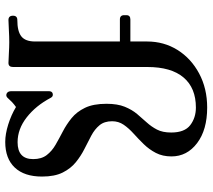

<svg xmlns="http://www.w3.org/2000/svg" viewBox="-58 -722 792 715"><g transform="rotate(90 337.5 -364.0)"><path d="M508 12Q479 12 443.5 1Q408 -10 378 -28Q368 -21 360.5 -14Q353 -7 346 1Q338 11 328.5 7Q319 3 319 -11V-150Q319 -163 329 -165Q339 -167 344 -157Q373 -102 416.5 -68Q460 -34 509 -34Q572 -34 572 -92Q572 -123 557 -142.5Q542 -162 518.5 -175.5Q495 -189 469 -202.5Q443 -216 419.5 -235Q396 -254 381 -285Q366 -316 366 -365Q366 -406 377 -433Q388 -460 404 -479Q420 -498 435.5 -515Q451 -532 462 -553Q473 -574 473 -606Q473 -656 445.5 -677Q418 -698 380 -698Q307 -698 268 -652Q229 -606 229 -517V-17Q229 0 214 0Q204 0 179 -1.5Q154 -3 137 -3Q115 -3 90 -1.5Q65 0 54 0Q38 0 38 -17Q38 -33 54 -33Q96 -33 115 -48Q134 -63 134 -99V-415H52Q36 -415 36 -431V-439Q36 -454 52 -454H134V-516Q134 -579 165.5 -629.5Q197 -680 253 -710Q309 -740 380 -740Q463 -740 512.5 -702.5Q562 -665 562 -607Q562 -574 549 -549Q536 -524 516.5 -504Q497 -484 477 -466Q457 -448 444 -429Q431 -410 431 -386Q431 -357 446 -339Q461 -321 484.5 -308.5Q508 -296 534 -283Q560 -270 583.5 -251Q607 -232 622 -202Q637 -172 637 -125Q637 -59 603.5 -23.5Q570 12 508 12Z"/></g></svg>

Font: Zen Old Mincho SemiBold
Style: Regular
Weight: 600
Version: Version 1.500